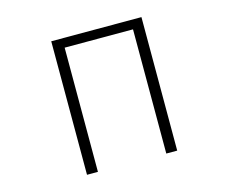

<svg xmlns="http://www.w3.org/2000/svg" viewBox="-102 -870 1204 1012"><g transform="rotate(-15 500.0 -364.5)"><path d="M253.9 0V-728.5H746.1V0H686.5V-677.7H313.5V0Z"/></g></svg>

Font: GenEi Gothic M Light
Style: Regular
Weight: 300
Designer: o_tamon (Modified); [Source Han Sans]
Ryoko NISHIZUKA  (kana & ideographs); Paul D. Hunt (Latin, Greek & Cyrillic); Wenl
Version: Version 1.1a;Original Version 1.004